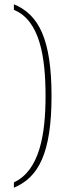

<svg xmlns="http://www.w3.org/2000/svg" viewBox="-20 -764 297 898"><path d="M45 114C162 65 221 -51 221 -315C221 -579 162 -696 45 -744V-718C167 -668 193 -496 193 -315C193 -134 165 33 45 89Z"/></svg>

Font: Noto Serif Tamil SemiCondensed Thin
Style: Regular
Weight: 100
Width: 4
Designer: Indian Type Foundry, Tom Grace, and the Monotype Design Team
Foundry: Monotype Imaging Inc.
Version: Version 2.004